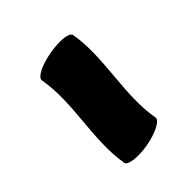

<svg xmlns="http://www.w3.org/2000/svg" viewBox="-15 -1020 439 439"><g transform="rotate(45 204.5 -800.0)"><path d="M91 -738C179 -754 269 -723 358 -738C368 -740 372 -769 366 -803C360 -837 346 -863 336 -862C248 -846 157 -877 69 -862C58 -860 55 -831 61 -797C67 -763 80 -737 91 -738Z"/></g></svg>

Font: Nupuram
Style: Bold
Weight: 700
Designer: Santhosh Thottingal (santhosh.thottingal@gmail.com)
Foundry: SMC
Version: Version 1.000